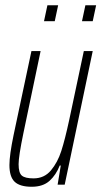

<svg xmlns="http://www.w3.org/2000/svg" viewBox="-20 -705 387 733"><path d="M16 -75Q16 -113 32 -190L100 -510H135L69 -195Q51 -108 51 -78Q51 -45 63.5 -34.5Q76 -24 108 -24Q149 -24 174.5 -54.5Q200 -85 214 -128.5Q228 -172 244 -246L300 -510H334L227 0H200L212 -73H208Q194 -37 169 -14.5Q144 8 101 8Q56 8 36 -11Q16 -30 16 -75ZM148 -624 161 -685H202L189 -624ZM293 -624 306 -685H347L334 -624Z"/></svg>

Font: Saira Ultra Condensed Thin
Style: Italic
Weight: 100
Width: 1
Italic angle: -12°
Designer: Hector Gatti with collaboration of the Omnibus-Type team
Foundry: Omnibus-Type
Version: Version 1.001; ttfautohint (v1.8)